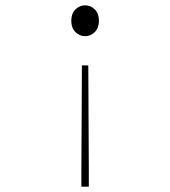

<svg xmlns="http://www.w3.org/2000/svg" viewBox="-20 -510 640 722"><path d="M286 192V130L288 -264H312L314 130V192ZM336.5 -389.5Q321 -374 300 -374Q279 -374 263.5 -389.5Q248 -405 248 -432Q248 -459 263.5 -474.5Q279 -490 300 -490Q321 -490 336.5 -474.5Q352 -459 352 -432Q352 -405 336.5 -389.5Z"/></svg>

Font: TypoPRO Source Code Pro
Style: Regular
Weight: 200
Monospace: yes
Designer: Paul D. Hunt, Teo Tuominen
Foundry: Adobe Systems Incorporated
Version: Version 2.010;PS 1.0;hotconv 1.0.84;makeotf.lib2.5.63406